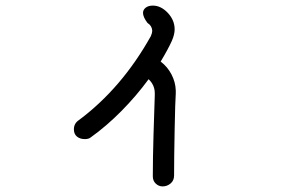

<svg xmlns="http://www.w3.org/2000/svg" viewBox="-20 -570 1040 686"><path d="M608 -247V-236Q606 -209 604 -107.5Q602 -6 602 57Q602 75 589.5 85.5Q577 96 561 96Q547 96 536.5 86Q526 76 526 60Q526 -4 528.5 -89Q531 -174 533 -229V-237Q533 -266 511 -287Q467 -227 413.5 -173Q360 -119 304 -79Q297 -73 283 -73Q266 -73 255 -82Q244 -91 244 -108Q244 -129 262 -141Q415 -255 519 -441Q524 -453 524 -460Q523 -478 507 -488Q491 -509 491 -524Q491 -535 500.5 -542.5Q510 -550 526 -550Q555 -550 579.5 -524Q604 -498 604 -465Q604 -447 594 -424Q580 -393 554 -350Q578 -332 592.5 -304.5Q607 -277 608 -247Z"/></svg>

Font: Tsukimi Rounded Medium
Style: Regular
Weight: 500
Designer: Takashi Funayama
Foundry: Takashi Funayama
Version: Version 1.032; ttfautohint (v1.8.3)